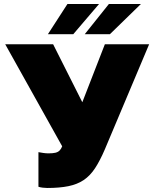

<svg xmlns="http://www.w3.org/2000/svg" viewBox="-20 -920 767 954"><path d="M215 14Q204 14 192 12.5Q180 11 171 8V-164Q182 -162 195 -160Q208 -158 221 -158Q242 -158 255 -161Q268 -164 276 -172Q284 -180 289 -193L6 -700H244L389 -412L501 -700H721L501 -178Q477 -122 452.5 -84.5Q428 -47 396 -25.5Q364 -4 320 5Q276 14 215 14ZM218 -750 315 -900H472L344 -750ZM401 -750 521 -900H680L526 -750Z"/></svg>

Font: Golos Text ExtraBold
Style: Regular
Weight: 800
Designer: A.Korolkova, Vitaly Kuzmin
Foundry: ParaType Ltd
Version: Version 2.004